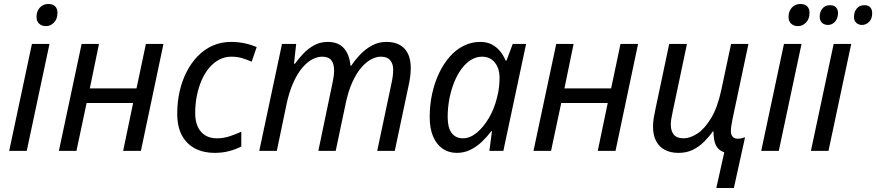

<svg xmlns="http://www.w3.org/2000/svg" viewBox="-20 -756 4390 962"><path d="M26 0 140 -536H228L114 0ZM210 -625Q190 -625 176.5 -637Q163 -649 163 -671Q163 -689 170 -703.5Q177 -718 190.5 -727Q204 -736 222 -736Q245 -736 256.5 -724Q268 -712 268 -692Q268 -661 250.5 -643Q233 -625 210 -625Z M275 0 389 -536H476L430 -313H664L711 -536H799L686 0H597L647 -240H414L363 0Z M1055 10Q1000 10 957.5 -12Q915 -34 891.5 -77.5Q868 -121 868 -187Q868 -245 880 -298Q892 -351 915 -396Q938 -441 971 -475Q1004 -509 1046 -527.5Q1088 -546 1138 -546Q1173 -546 1206 -539Q1239 -532 1266 -520L1241 -447Q1221 -456 1195.5 -464Q1170 -472 1139 -472Q1107 -472 1079 -457.5Q1051 -443 1028.5 -416.5Q1006 -390 990.5 -354.5Q975 -319 966.5 -277Q958 -235 958 -189Q958 -149 971 -121Q984 -93 1008 -78Q1032 -63 1066 -63Q1100 -63 1130 -73Q1160 -83 1189 -96V-22Q1162 -8 1128.5 1Q1095 10 1055 10Z M1279 0 1393 -536H1464L1453 -437H1458Q1476 -462 1499.5 -487Q1523 -512 1553.5 -529Q1584 -546 1622 -546Q1675 -546 1703 -514.5Q1731 -483 1736 -427H1740Q1760 -457 1786 -484Q1812 -511 1844.5 -528.5Q1877 -546 1916 -546Q1975 -546 2006.5 -512.5Q2038 -479 2038 -416Q2038 -392 2035 -370.5Q2032 -349 2027 -326L1958 0H1870L1941 -336Q1946 -359 1948 -375.5Q1950 -392 1950 -407Q1950 -436 1935 -454Q1920 -472 1888 -472Q1865 -472 1839.5 -458.5Q1814 -445 1790 -417Q1766 -389 1746 -345.5Q1726 -302 1713 -242L1662 0H1575L1645 -336Q1650 -359 1652 -375Q1654 -391 1654 -403Q1654 -436 1640 -454Q1626 -472 1594 -472Q1571 -472 1545.5 -459Q1520 -446 1495.5 -417.5Q1471 -389 1450 -343Q1429 -297 1415 -231L1367 0Z M2269 10Q2229 10 2198.5 -10.5Q2168 -31 2150.5 -71Q2133 -111 2133 -170Q2133 -230 2145 -285.5Q2157 -341 2179.5 -388.5Q2202 -436 2233 -471.5Q2264 -507 2303 -526.5Q2342 -546 2386 -546Q2420 -546 2444.5 -533Q2469 -520 2486 -499Q2503 -478 2513 -453H2518L2549 -536H2616L2502 0H2432L2445 -99H2442Q2420 -70 2393.5 -45Q2367 -20 2336 -5Q2305 10 2269 10ZM2300 -63Q2334 -63 2367.5 -90Q2401 -117 2428.5 -163Q2456 -209 2470 -266Q2478 -296 2480.5 -321.5Q2483 -347 2483 -366Q2483 -413 2459.5 -442.5Q2436 -472 2395 -472Q2366 -472 2340 -456Q2314 -440 2292.5 -411Q2271 -382 2255.5 -343.5Q2240 -305 2231.5 -260.5Q2223 -216 2223 -169Q2223 -116 2243 -89.5Q2263 -63 2300 -63Z M2653 0 2767 -536H2854L2808 -313H3042L3089 -536H3177L3064 0H2975L3025 -240H2792L2741 0Z M3609 7Q3591 1 3579 -11Q3567 -23 3561 -44.5Q3555 -66 3555 -97H3551Q3533 -71 3508 -46Q3483 -21 3451.5 -5.5Q3420 10 3379 10Q3340 10 3311.5 -5Q3283 -20 3267.5 -49Q3252 -78 3252 -121Q3252 -144 3255.5 -165Q3259 -186 3264 -209L3333 -536H3422L3351 -199Q3346 -177 3343.5 -160.5Q3341 -144 3341 -131Q3341 -100 3356 -81.5Q3371 -63 3405 -63Q3438 -63 3474.5 -87Q3511 -111 3543 -164Q3575 -217 3594 -305L3643 -536H3730L3650 -158Q3646 -138 3644 -124Q3642 -110 3642 -98Q3642 -82 3650.5 -71.5Q3659 -61 3677 -61Q3685 -61 3694 -63Q3703 -65 3713 -68L3657 186H3569Z M3794 0 3908 -536H3996L3882 0ZM3978 -625Q3958 -625 3944.5 -637Q3931 -649 3931 -671Q3931 -689 3938 -703.5Q3945 -718 3958.5 -727Q3972 -736 3990 -736Q4013 -736 4024.5 -724Q4036 -712 4036 -692Q4036 -661 4018.5 -643Q4001 -625 3978 -625Z M4043 0 4157 -536H4245L4131 0ZM4299 -631Q4282 -631 4270 -642Q4258 -653 4259 -673Q4259 -696 4272.5 -713Q4286 -730 4311 -730Q4331 -730 4340.5 -719Q4350 -708 4350 -690Q4350 -662 4334.5 -646.5Q4319 -631 4299 -631ZM4129 -631Q4110 -631 4098.5 -642Q4087 -653 4087 -673Q4087 -696 4100.5 -713Q4114 -730 4139 -730Q4153 -730 4161.5 -725Q4170 -720 4174.5 -711Q4179 -702 4179 -690Q4178 -662 4163 -646.5Q4148 -631 4129 -631Z"/></svg>

Font: Noto Sans Display
Style: Italic
Weight: 400
Italic angle: -12°
Designer: Monotype Design Team
Foundry: Monotype Imaging Inc.
Version: Version 2.003